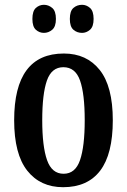

<svg xmlns="http://www.w3.org/2000/svg" viewBox="-20 -770 529 800"><path d="M243 10Q148 10 93.5 -59Q39 -128 39 -269Q39 -547 246 -547Q341 -547 395.5 -478.5Q450 -410 450 -269Q450 -128 397.5 -59Q345 10 243 10ZM245 -46Q294 -46 313.5 -103Q333 -160 333 -269Q333 -379 313.5 -434.5Q294 -490 244 -490Q195 -490 175.5 -434.5Q156 -379 156 -269Q156 -160 176 -103Q196 -46 245 -46ZM322 -633Q301 -633 286 -646Q271 -659 271 -691Q271 -724 286 -737Q301 -750 322 -750Q340 -750 355 -737Q370 -724 370 -691Q370 -659 355 -646Q340 -633 322 -633ZM163 -633Q144 -633 129.5 -646Q115 -659 115 -691Q115 -724 129.5 -737Q144 -750 163 -750Q182 -750 197.5 -737Q213 -724 213 -691Q213 -659 197.5 -646Q182 -633 163 -633Z"/></svg>

Font: Noto Serif Ethiopic ExtraCondensed SemiBold
Style: Regular
Weight: 600
Width: 2
Designer: Monotype Design Team
Foundry: Monotype Imaging Inc.
Version: Version 2.102; ttfautohint (v1.8.4.7-5d5b)